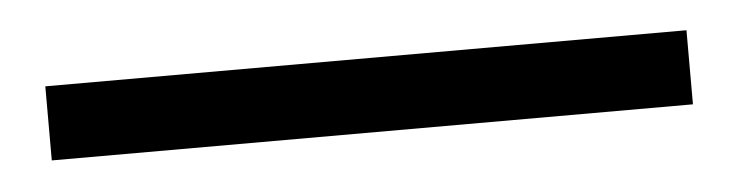

<svg xmlns="http://www.w3.org/2000/svg" viewBox="-23 28 546 142"><g transform="rotate(-5 250.0 98.5)"><path d="M12 126V71H488V126Z"/></g></svg>

Font: SourceSansPro
Style: Book
Weight: 400
Designer: Paul D. Hunt
Foundry: Adobe Systems Incorporated
Version: Version 2.021;PS 2.000;hotconv 1.0.86;makeotf.lib2.5.63406